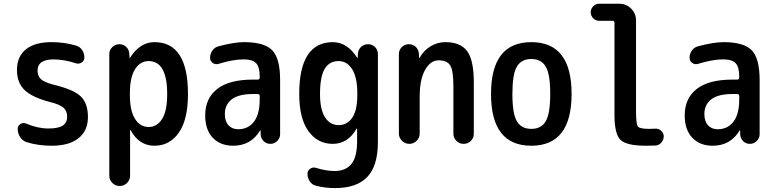

<svg xmlns="http://www.w3.org/2000/svg" viewBox="-20 -750 4040 1001"><path d="M242.2 -217.8Q147.5 -242.2 107.9 -280.8Q68.4 -319.3 68.4 -384.8Q68.4 -454.1 114.3 -492.2Q160.2 -530.3 250 -530.3Q315.4 -530.3 375 -512.7Q396.5 -506.8 408.2 -489.3Q419.9 -471.7 419.9 -450.2Q419.9 -433.6 405.8 -424.3Q391.6 -415 376 -419.9Q317.4 -439.5 259.8 -440.4Q175.8 -440.4 175.8 -381.8Q175.8 -353.5 193.4 -337.4Q210.9 -321.3 254.9 -309.6Q362.3 -284.2 400.4 -248Q438.5 -211.9 438.5 -139.6Q438.5 -68.4 389.2 -29.3Q339.8 9.8 250 9.8Q178.7 9.8 119.1 -8.8Q97.7 -15.6 85 -35.2Q72.3 -54.7 72.3 -78.1Q72.3 -94.7 86.4 -103.5Q100.6 -112.3 117.2 -105.5Q176.8 -80.1 232.4 -80.1Q284.2 -80.1 307.1 -95.2Q330.1 -110.4 330.1 -141.6Q330.1 -170.9 311.5 -188Q293 -205.1 242.2 -217.8Z M657.2 -264.6V-254.9Q657.2 -171.9 684.1 -129.9Q710.9 -87.9 754.9 -87.9Q798.8 -87.9 825.2 -129.9Q851.6 -171.9 851.6 -259.8Q851.6 -431.6 754.9 -431.6Q710.9 -431.6 684.1 -389.2Q657.2 -346.7 657.2 -264.6ZM549.8 166V-467.8Q549.8 -489.3 565.4 -504.4Q581.1 -519.5 601.6 -519.5Q624 -519.5 638.7 -504.9Q653.3 -490.2 654.3 -467.8L655.3 -448.2H656.2Q658.2 -448.2 658.2 -449.2Q710 -530.3 785.2 -530.3Q960 -530.3 960 -259.8Q960 -126 912.1 -58.1Q864.3 9.8 785.2 9.8Q705.1 9.8 661.1 -71.3Q661.1 -72.3 659.2 -72.3H658.2V166Q658.2 188.5 642.1 204.1Q626 219.7 604 219.7Q582 219.7 565.9 204.1Q549.8 188.5 549.8 166Z M1297.9 -259.8Q1224.6 -259.8 1188.5 -232.4Q1152.3 -205.1 1152.3 -155.3Q1152.3 -117.2 1171.4 -96.7Q1190.4 -76.2 1221.7 -76.2Q1273.4 -76.2 1303.7 -115.2Q1334 -154.3 1334 -232.4V-249Q1334 -259.8 1323.2 -259.8ZM1195.3 9.8Q1128.9 9.8 1089.4 -31.7Q1049.8 -73.2 1049.8 -148.4Q1049.8 -237.3 1112.3 -286.1Q1174.8 -335 1297.9 -335H1323.2Q1334 -335 1334 -345.7V-351.6Q1334 -400.4 1315.4 -420.4Q1296.9 -440.4 1250 -440.4Q1195.3 -440.4 1119.1 -417Q1102.5 -412.1 1088.9 -421.9Q1075.2 -431.6 1075.2 -448.2Q1075.2 -469.7 1087.4 -486.8Q1099.6 -503.9 1120.1 -508.8Q1200.2 -530.3 1252 -530.3Q1358.4 -530.3 1399.4 -487.8Q1440.4 -445.3 1440.4 -332V-49.8Q1440.4 -30.3 1425.3 -15.1Q1410.2 0 1389.6 0Q1368.2 0 1354 -14.6Q1339.8 -29.3 1338.9 -49.8V-69.3Q1338.9 -70.3 1337.9 -70.3Q1335.9 -70.3 1335.9 -69.3Q1288.1 9.8 1195.3 9.8Z M1745.1 -431.6Q1697.3 -431.6 1672.9 -391.1Q1648.4 -350.6 1648.4 -259.8Q1648.4 -178.7 1674.8 -138.2Q1701.2 -97.7 1745.1 -97.7Q1790 -97.7 1816.4 -136.2Q1842.8 -174.8 1842.8 -254.9V-264.6Q1842.8 -346.7 1815.9 -389.2Q1789.1 -431.6 1745.1 -431.6ZM1540 -259.8Q1540 -529.3 1714.8 -530.3Q1790 -530.3 1841.8 -449.2Q1841.8 -448.2 1843.8 -448.2H1844.7L1845.7 -467.8Q1846.7 -490.2 1861.8 -504.9Q1877 -519.5 1899.4 -519.5Q1920.9 -519.5 1935.5 -504.4Q1950.2 -489.3 1950.2 -467.8V-9.8Q1950.2 114.3 1895 172.4Q1839.8 230.5 1727.5 230.5Q1672.9 230.5 1628.9 218.8Q1607.4 213.9 1595.2 195.8Q1583 177.7 1583 156.2Q1583 139.6 1596.7 129.9Q1610.4 120.1 1627 125Q1680.7 141.6 1724.6 141.6Q1782.2 141.6 1812 105Q1841.8 68.4 1841.8 -14.6V-79.1Q1841.8 -80.1 1840.8 -80.1Q1838.9 -80.1 1838.9 -79.1Q1793.9 0 1714.8 0Q1635.7 0 1587.9 -66.4Q1540 -132.8 1540 -259.8Z M2059.6 -53.7V-467.8Q2059.6 -489.3 2074.7 -504.4Q2089.8 -519.5 2111.3 -519.5Q2133.8 -519.5 2148.4 -504.9Q2163.1 -490.2 2164.1 -467.8L2165 -448.2Q2165 -447.3 2166 -447.3Q2168 -447.3 2168 -449.2Q2189.5 -487.3 2225.1 -508.8Q2260.7 -530.3 2301.8 -530.3Q2380.9 -530.3 2415.5 -483.4Q2450.2 -436.5 2450.2 -320.3V-52.7Q2450.2 -30.3 2434.6 -15.1Q2418.9 0 2397 0Q2375 0 2359.4 -15.6Q2343.8 -31.2 2343.8 -52.7V-300.8Q2343.8 -382.8 2327.1 -409.2Q2310.5 -435.5 2266.6 -435.5Q2224.6 -435.5 2196.3 -385.7Q2168 -335.9 2168 -244.1V-53.7Q2168 -31.2 2151.9 -15.6Q2135.7 0 2113.8 0Q2091.8 0 2075.7 -16.1Q2059.6 -32.2 2059.6 -53.7Z M2825.2 -402.8Q2801.8 -442.4 2750 -442.4Q2698.2 -442.4 2674.8 -402.8Q2651.4 -363.3 2651.4 -260.3Q2651.4 -157.2 2674.8 -117.7Q2698.2 -78.1 2750 -78.1Q2801.8 -78.1 2825.2 -117.7Q2848.6 -157.2 2848.6 -260.3Q2848.6 -363.3 2825.2 -402.8ZM2960 -260.3Q2960 9.8 2750 9.8Q2540 9.8 2540 -260.3Q2540 -530.3 2750 -530.3Q2960 -530.3 2960 -260.3Z M3103.5 -641.6Q3085.9 -641.6 3072.8 -654.8Q3059.6 -668 3059.6 -686Q3059.6 -704.1 3072.8 -717.3Q3085.9 -730.5 3103.5 -730.5H3210Q3245.1 -730.5 3270.5 -705.1Q3295.9 -679.7 3295.9 -644.5V-169.9Q3295.9 -102.5 3305.7 -90.3Q3315.4 -78.1 3365.2 -78.1Q3383.8 -78.1 3394.5 -79.1Q3412.1 -81.1 3426.3 -68.8Q3440.4 -56.6 3440.4 -39.1Q3440.4 -20.5 3427.7 -6.3Q3415 7.8 3396.5 8.8Q3381.8 9.8 3347.7 9.8Q3247.1 9.8 3215.3 -20.5Q3183.6 -50.8 3183.6 -150.4V-630.9Q3183.6 -641.6 3172.9 -641.6Z M3797.9 -259.8Q3724.6 -259.8 3688.5 -232.4Q3652.3 -205.1 3652.3 -155.3Q3652.3 -117.2 3671.4 -96.7Q3690.4 -76.2 3721.7 -76.2Q3773.4 -76.2 3803.7 -115.2Q3834 -154.3 3834 -232.4V-249Q3834 -259.8 3823.2 -259.8ZM3695.3 9.8Q3628.9 9.8 3589.4 -31.7Q3549.8 -73.2 3549.8 -148.4Q3549.8 -237.3 3612.3 -286.1Q3674.8 -335 3797.9 -335H3823.2Q3834 -335 3834 -345.7V-351.6Q3834 -400.4 3815.4 -420.4Q3796.9 -440.4 3750 -440.4Q3695.3 -440.4 3619.1 -417Q3602.5 -412.1 3588.9 -421.9Q3575.2 -431.6 3575.2 -448.2Q3575.2 -469.7 3587.4 -486.8Q3599.6 -503.9 3620.1 -508.8Q3700.2 -530.3 3752 -530.3Q3858.4 -530.3 3899.4 -487.8Q3940.4 -445.3 3940.4 -332V-49.8Q3940.4 -30.3 3925.3 -15.1Q3910.2 0 3889.6 0Q3868.2 0 3854 -14.6Q3839.8 -29.3 3838.9 -49.8V-69.3Q3838.9 -70.3 3837.9 -70.3Q3835.9 -70.3 3835.9 -69.3Q3788.1 9.8 3695.3 9.8Z"/></svg>

Font: Rounded-X Mgen+ 1m medium
Style: Regular
Weight: 500
Designer: [Source Han Sans]
Ryoko NISHIZUKA  (kana & ideographs); Paul D. Hunt (Latin, Greek & Cyrillic); Wenlong ZHANG  (bopomofo
Version: Version 1.059.20150602